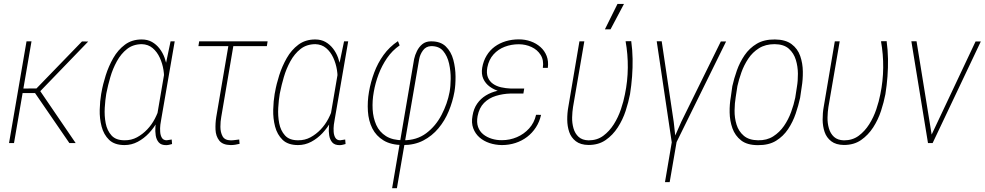

<svg xmlns="http://www.w3.org/2000/svg" viewBox="-20 -743 5113 997"><path d="M143.6 -528.3 52.7 0H26.9L117.7 -528.3ZM438 -527.3 179.7 -259.8H86.9L89.8 -283.2L169.4 -283.7L405.8 -527.8ZM340.3 0 160.6 -261.7 179.2 -284.2 373 0Z M505.4 -255.4 507.3 -265.1Q514.2 -305.2 529.1 -352.1Q543.9 -398.9 568.1 -441.4Q592.3 -483.9 628.7 -511Q665 -538.1 715.8 -538.1Q746.6 -538.1 769.3 -525.1Q792 -512.2 808.6 -490.7Q825.2 -469.2 834.7 -442.9Q844.2 -416.5 848.1 -388.9Q852.1 -361.3 850.1 -336.4L823.7 -176.8Q815.4 -144.5 797.4 -111.8Q779.3 -79.1 753.4 -51.5Q727.5 -23.9 695.3 -6.8Q663.1 10.3 627 10.3Q574.7 10.3 546.6 -16.8Q518.6 -43.9 507.6 -85.9Q496.6 -127.9 497.8 -173.1Q499 -218.3 505.4 -255.4ZM533.7 -265.1 531.7 -255.4Q526.4 -224.1 523.9 -182.9Q521.5 -141.6 528.8 -103.3Q536.1 -64.9 559.1 -39.6Q582 -14.2 627.4 -14.6Q662.1 -14.2 691.4 -30Q720.7 -45.9 744.4 -70.8Q768.1 -95.7 784.2 -126.7Q800.3 -157.7 809.1 -188.5L831.1 -318.4Q834 -346.2 828.9 -379.4Q823.7 -412.6 809.8 -443.1Q795.9 -473.6 772.7 -493.2Q749.5 -512.7 716.3 -513.7Q670.9 -513.2 639.6 -488.5Q608.4 -463.9 586.9 -424.8Q565.4 -385.7 553 -342.8Q540.5 -299.8 533.7 -265.1ZM865.7 -528.3H887.2L817.4 -124.5Q814.9 -113.3 812.7 -95.5Q810.5 -77.6 811.8 -58.6Q813 -39.6 820.8 -27.1Q828.6 -14.6 845.7 -14.6Q852.5 -15.1 858.9 -16.6Q865.2 -18.1 871.6 -18.6L873.5 4.9Q866.2 6.8 859.4 8.5Q852.5 10.3 844.2 10.7Q817.4 11.2 804.7 -3.2Q792 -17.6 788.6 -39.8Q785.2 -62 787.1 -85Q789.1 -107.9 792.5 -124.5L842.8 -418.9Z M1369.6 -528.3 1365.7 -503.4H1010.3L1014.2 -528.3ZM1169.9 -528.3H1195.8L1128.9 -135.7Q1124.5 -112.8 1124.5 -84.5Q1124.5 -56.2 1135.7 -35.4Q1147 -14.6 1178.2 -14.2Q1189.5 -14.2 1200.4 -15.9Q1211.4 -17.6 1222.2 -18.6L1224.1 3.9Q1212.4 6.8 1201.2 8.5Q1189.9 10.3 1178.2 10.3Q1136.2 9.8 1118.4 -13.2Q1100.6 -36.1 1099.1 -69.6Q1097.7 -103 1103 -135.7Z M1406.2 -255.4 1408.2 -265.1Q1415 -305.2 1429.9 -352.1Q1444.8 -398.9 1469 -441.4Q1493.2 -483.9 1529.5 -511Q1565.9 -538.1 1616.7 -538.1Q1647.5 -538.1 1670.2 -525.1Q1692.9 -512.2 1709.5 -490.7Q1726.1 -469.2 1735.6 -442.9Q1745.1 -416.5 1749 -388.9Q1752.9 -361.3 1751 -336.4L1724.6 -176.8Q1716.3 -144.5 1698.2 -111.8Q1680.2 -79.1 1654.3 -51.5Q1628.4 -23.9 1596.2 -6.8Q1564 10.3 1527.8 10.3Q1475.6 10.3 1447.5 -16.8Q1419.4 -43.9 1408.4 -85.9Q1397.5 -127.9 1398.7 -173.1Q1399.9 -218.3 1406.2 -255.4ZM1434.6 -265.1 1432.6 -255.4Q1427.2 -224.1 1424.8 -182.9Q1422.4 -141.6 1429.7 -103.3Q1437 -64.9 1460 -39.6Q1482.9 -14.2 1528.3 -14.6Q1563 -14.2 1592.3 -30Q1621.6 -45.9 1645.3 -70.8Q1668.9 -95.7 1685.1 -126.7Q1701.2 -157.7 1710 -188.5L1731.9 -318.4Q1734.9 -346.2 1729.7 -379.4Q1724.6 -412.6 1710.7 -443.1Q1696.8 -473.6 1673.6 -493.2Q1650.4 -512.7 1617.2 -513.7Q1571.8 -513.2 1540.5 -488.5Q1509.3 -463.9 1487.8 -424.8Q1466.3 -385.7 1453.9 -342.8Q1441.4 -299.8 1434.6 -265.1ZM1766.6 -528.3H1788.1L1718.3 -124.5Q1715.8 -113.3 1713.6 -95.5Q1711.4 -77.6 1712.6 -58.6Q1713.9 -39.6 1721.7 -27.1Q1729.5 -14.6 1746.6 -14.6Q1753.4 -15.1 1759.8 -16.6Q1766.1 -18.1 1772.5 -18.6L1774.4 4.9Q1767.1 6.8 1760.3 8.5Q1753.4 10.3 1745.1 10.7Q1718.3 11.2 1705.6 -3.2Q1692.9 -17.6 1689.5 -39.8Q1686 -62 1688 -85Q1689.9 -107.9 1693.4 -124.5L1743.7 -418.9Z M2016.1 234.4 2130.4 -436.5Q2134.8 -457 2145.3 -478.3Q2155.8 -499.5 2173.1 -513.7Q2190.4 -527.8 2216.3 -528.3Q2266.6 -529.3 2294.7 -502Q2322.8 -474.6 2334 -432.4Q2345.2 -390.1 2345.5 -345.2Q2345.7 -300.3 2339.8 -266.6Q2330.6 -215.3 2310.3 -166Q2290 -116.7 2256.8 -76.9Q2223.6 -37.1 2178 -13.4Q2132.3 10.3 2072.8 10.3Q2010.3 9.8 1971.7 -13.7Q1933.1 -37.1 1913.3 -76.4Q1893.6 -115.7 1890.4 -165.5Q1887.2 -215.3 1896 -266.1Q1904.8 -316.9 1923.1 -366.2Q1941.4 -415.5 1971.7 -457.5Q2002 -499.5 2046.4 -529.3L2055.2 -507.3Q2017.1 -481 1990 -441.7Q1962.9 -402.3 1945.8 -356.9Q1928.7 -311.5 1920.9 -265.6Q1912.6 -219.7 1915 -175.3Q1917.5 -130.9 1933.8 -94.2Q1950.2 -57.6 1984.4 -36.1Q2018.6 -14.6 2074.2 -14.6Q2144 -14.2 2193.4 -51.3Q2242.7 -88.4 2272.9 -146.5Q2303.2 -204.6 2314.5 -265.1Q2319.8 -293.5 2320.3 -333.3Q2320.8 -373 2312 -412.6Q2303.2 -452.1 2281.2 -478.3Q2259.3 -504.4 2217.3 -503.4Q2191.4 -502 2176.3 -481.2Q2161.1 -460.4 2156.7 -436L2041 234.4Z M2628.9 -279.3H2700.7L2697.8 -257.3H2631.3Q2591.8 -256.3 2555.2 -245.1Q2518.6 -233.9 2493.4 -208.5Q2468.3 -183.1 2460 -140.1Q2454.1 -107.4 2462.4 -84Q2470.7 -60.5 2489.5 -45.4Q2508.3 -30.3 2533.7 -22.5Q2559.1 -14.6 2586.9 -15.1Q2627.4 -15.1 2664.1 -30.8Q2700.7 -46.4 2727.5 -75.9Q2754.4 -105.5 2763.7 -147L2789.6 -146.5Q2781.7 -110.8 2762.9 -81.8Q2744.1 -52.7 2717.3 -32.2Q2690.4 -11.7 2657 -0.7Q2623.5 10.3 2585.9 10.3Q2551.8 9.8 2521.7 -0.2Q2491.7 -10.3 2469.7 -29.5Q2447.8 -48.8 2437.3 -77.1Q2426.8 -105.5 2433.6 -141.6Q2439.5 -178.7 2457.8 -204.8Q2476.1 -231 2502.9 -247.3Q2529.8 -263.7 2562.3 -271.2Q2594.7 -278.8 2628.9 -279.3ZM2698.2 -259.8H2629.9Q2602.1 -260.3 2573.7 -268.6Q2545.4 -276.9 2523.2 -293Q2501 -309.1 2489.7 -333.7Q2478.5 -358.4 2483.9 -391.6Q2490.2 -427.2 2507.1 -454.8Q2523.9 -482.4 2549.3 -501Q2574.7 -519.5 2606.7 -529.1Q2638.7 -538.6 2674.3 -538.6Q2707 -538.6 2735.8 -528.3Q2764.6 -518.1 2786.4 -498.8Q2808.1 -479.5 2818.6 -452.4Q2829.1 -425.3 2824.7 -390.6H2798.8Q2804.7 -430.2 2787.6 -457.5Q2770.5 -484.9 2739.7 -499Q2709 -513.2 2673.8 -513.2Q2635.3 -513.2 2601.1 -500.2Q2566.9 -487.3 2542.7 -460.4Q2518.6 -433.6 2510.7 -393.6Q2504.9 -362.8 2513.4 -341.6Q2522 -320.3 2540.3 -307.6Q2558.6 -294.9 2582.5 -289.6Q2606.4 -284.2 2632.8 -283.2H2702.1Z M2988.8 -528.3H3014.2L2955.6 -187.5Q2951.7 -163.1 2950.9 -133.5Q2950.2 -104 2958 -76.7Q2965.8 -49.3 2984.6 -32.2Q3003.4 -15.1 3036.1 -14.2Q3080.6 -14.2 3112.5 -37.8Q3144.5 -61.5 3167.5 -97.9Q3190.4 -134.3 3204.3 -175.8Q3218.3 -217.3 3225.1 -253.4Q3239.3 -321.3 3240 -391.4Q3240.7 -461.4 3228.5 -528.8L3257.8 -529.3Q3264.2 -482.9 3264.9 -437.3Q3265.6 -391.6 3262.2 -345.9Q3258.8 -300.3 3251.5 -253.9Q3243.7 -212.9 3228.8 -167.2Q3213.9 -121.6 3188 -81.5Q3162.1 -41.5 3125.2 -15.9Q3088.4 9.8 3036.1 9.8Q2994.6 9.3 2970.2 -9.5Q2945.8 -28.3 2935.8 -57.6Q2925.8 -86.9 2925.5 -121.6Q2925.3 -156.2 2931.2 -188ZM3121.1 -590.8 3186.5 -722.7H3220.2L3150.4 -590.8Z M3498 -32.7 3457.5 202.6H3433.1L3473.1 -32.7ZM3518.1 -111.3 3723.1 -527.8H3750.5L3490.7 0H3468.8ZM3416 -528.8 3478.5 -109.4 3490.7 0H3468.8L3390.1 -528.8Z M3774.9 -239.3 3782.7 -295.4Q3791.5 -335 3806.4 -377.2Q3821.3 -419.4 3846.4 -456.3Q3871.6 -493.2 3909.7 -515.9Q3947.8 -538.6 4003.9 -538.1Q4058.6 -537.6 4090.3 -513.9Q4122.1 -490.2 4135.3 -452.1Q4148.4 -414.1 4148.9 -371.6Q4149.4 -329.1 4143.1 -292L4134.8 -235.4Q4126.5 -196.3 4111.8 -153.1Q4097.2 -109.9 4072.3 -72.5Q4047.4 -35.2 4009.8 -12Q3972.2 11.2 3915.5 10.7Q3859.9 10.7 3828.4 -13.9Q3796.9 -38.6 3783.2 -77.1Q3769.5 -115.7 3768.8 -158.9Q3768.1 -202.1 3774.9 -239.3ZM3809.1 -295.9 3800.3 -238.8Q3794.9 -207.5 3794.4 -169.2Q3793.9 -130.9 3804.7 -95.9Q3815.4 -61 3842.3 -38.1Q3869.1 -15.1 3916.5 -14.6Q3961.9 -13.7 3995.1 -34.9Q4028.3 -56.2 4051 -89.1Q4073.7 -122.1 4087.9 -160.9Q4102.1 -199.7 4109.4 -235.4L4118.2 -292.5Q4123.5 -322.8 4123.3 -360.4Q4123 -397.9 4112.5 -432.4Q4102.1 -466.8 4076.2 -490Q4050.3 -513.2 4002.4 -513.7Q3955.1 -513.7 3921.4 -492.7Q3887.7 -471.7 3865.5 -438.2Q3843.3 -404.8 3829.8 -366.9Q3816.4 -329.1 3809.1 -295.9Z M4314.9 -528.3H4340.3L4281.7 -187.5Q4277.8 -163.1 4277.1 -133.5Q4276.4 -104 4284.2 -76.7Q4292 -49.3 4310.8 -32.2Q4329.6 -15.1 4362.3 -14.2Q4406.7 -14.2 4438.7 -37.8Q4470.7 -61.5 4493.7 -97.9Q4516.6 -134.3 4530.5 -175.8Q4544.4 -217.3 4551.3 -253.4Q4565.4 -321.3 4566.2 -391.4Q4566.9 -461.4 4554.7 -528.8L4584 -529.3Q4590.3 -482.9 4591.1 -437.3Q4591.8 -391.6 4588.4 -345.9Q4585 -300.3 4577.6 -253.9Q4569.8 -212.9 4554.9 -167.2Q4540 -121.6 4514.2 -81.5Q4488.3 -41.5 4451.4 -15.9Q4414.6 9.8 4362.3 9.8Q4320.8 9.3 4296.4 -9.5Q4272 -28.3 4262 -57.6Q4252 -86.9 4251.7 -121.6Q4251.5 -156.2 4257.3 -188Z M4810.5 -28.8 5045.9 -527.8H5073.2L4822.8 0H4799.3ZM4739.3 -528.8 4820.3 -28.8 4821.8 0H4798.8L4712.4 -528.8Z"/></svg>

Font: Roboto Condensed Thin
Style: Italic
Weight: 250
Italic angle: -12°
Designer: Christian Robertson
Foundry: Google
Version: Version 3.008; 2023